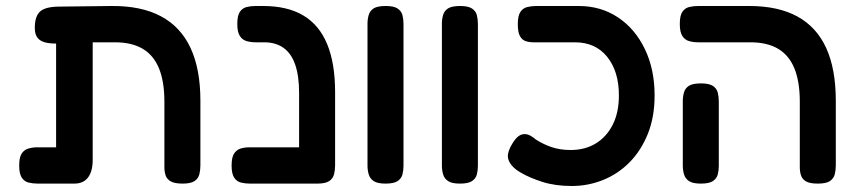

<svg xmlns="http://www.w3.org/2000/svg" viewBox="-20 -603 2845 640"><path d="M106 9Q89 9 75 5.5Q61 2 52.5 -11Q44 -24 44 -51Q44 -79 52.5 -91.5Q61 -104 75 -108Q89 -112 105 -112H167V-501L233 -462Q202 -459 176.5 -458Q151 -457 133 -461Q115 -465 105.5 -476.5Q96 -488 96 -510Q96 -549 114 -565Q132 -581 179 -581L351 -583Q450 -584 516 -549Q582 -514 615 -443.5Q648 -373 648 -267V-52Q648 -36 644.5 -22Q641 -8 628.5 0.5Q616 9 589 9Q562 9 549 1.5Q536 -6 532 -18.5Q528 -31 528 -45V-264Q528 -331 510 -375Q492 -419 455.5 -440.5Q419 -462 363 -462H289V-70Q289 -32 273.5 -11.5Q258 9 228 9Z M1037 9Q1011 9 998 1.5Q985 -6 981 -18.5Q977 -31 977 -45V-293Q977 -350 964 -387.5Q951 -425 925 -443.5Q899 -462 860 -462H832Q816 -462 802 -466Q788 -470 779.5 -483Q771 -496 771 -523Q771 -551 779.5 -563.5Q788 -576 802 -579.5Q816 -583 831 -583H857Q938 -583 991 -551.5Q1044 -520 1070.5 -456Q1097 -392 1097 -296V-52Q1097 -36 1093.5 -22Q1090 -8 1077.5 0.5Q1065 9 1037 9ZM813 9Q797 9 783 5.5Q769 2 760.5 -11Q752 -24 752 -51Q752 -79 760.5 -91.5Q769 -104 782.5 -108Q796 -112 812 -112H1043L1042 9Z M1265 9Q1238 9 1225.5 0.5Q1213 -8 1209 -22Q1205 -36 1205 -51V-524Q1205 -539 1209 -553Q1213 -567 1225.5 -575Q1238 -583 1266 -583Q1293 -583 1305.5 -574.5Q1318 -566 1321.5 -552.5Q1325 -539 1325 -523V-50Q1325 -35 1321.5 -21.5Q1318 -8 1305.5 0.5Q1293 9 1265 9Z M1513 9Q1486 9 1473.5 0.5Q1461 -8 1457 -22Q1453 -36 1453 -51V-524Q1453 -539 1457 -553Q1461 -567 1473.5 -575Q1486 -583 1514 -583Q1541 -583 1553.5 -574.5Q1566 -566 1569.5 -552.5Q1573 -539 1573 -523V-50Q1573 -35 1569.5 -21.5Q1566 -8 1553.5 0.5Q1541 9 1513 9Z M1886 17Q1831 17 1788.5 3.5Q1746 -10 1717 -27Q1697 -38 1685.5 -52Q1674 -66 1673 -80Q1672 -88 1676 -100Q1680 -112 1687 -123Q1697 -140 1707 -148Q1717 -156 1729 -156Q1739 -156 1748.5 -150.5Q1758 -145 1766 -138Q1791 -122 1819 -112.5Q1847 -103 1882 -103Q1931 -103 1967 -125.5Q2003 -148 2023 -188.5Q2043 -229 2043 -285Q2043 -365 2004 -413.5Q1965 -462 1896 -462H1758Q1744 -462 1732 -466Q1720 -470 1713 -483Q1706 -496 1706 -523Q1706 -550 1714.5 -563Q1723 -576 1737.5 -579.5Q1752 -583 1767 -583H1909Q1983 -583 2040 -545Q2097 -507 2129.5 -439.5Q2162 -372 2162 -285Q2162 -213 2139.5 -157Q2117 -101 2078.5 -62Q2040 -23 1990 -3Q1940 17 1886 17Z M2706 9Q2679 9 2666.5 1.5Q2654 -6 2650 -18.5Q2646 -31 2646 -45V-264Q2646 -331 2628 -375Q2610 -419 2573.5 -440.5Q2537 -462 2481 -462H2308Q2291 -462 2277 -466Q2263 -470 2254.5 -483Q2246 -496 2246 -523Q2246 -551 2254.5 -563.5Q2263 -576 2277 -579.5Q2291 -583 2307 -583H2478Q2574 -583 2638 -548Q2702 -513 2734 -443Q2766 -373 2766 -267V-52Q2766 -36 2762.5 -22Q2759 -8 2746.5 0.5Q2734 9 2706 9ZM2316 9Q2289 9 2276.5 0.5Q2264 -8 2260 -22Q2256 -36 2256 -51V-266Q2256 -281 2260 -295Q2264 -309 2276.5 -317Q2289 -325 2317 -325Q2344 -325 2356.5 -316.5Q2369 -308 2372.5 -294.5Q2376 -281 2376 -265V-50Q2376 -35 2372.5 -21.5Q2369 -8 2356.5 0.5Q2344 9 2316 9Z"/></svg>

Font: Fredoka Medium
Style: Regular
Weight: 500
Designer: Ben Nathan
Foundry: Milena B. Brandão, Ben Nathan
Version: Version 2.001